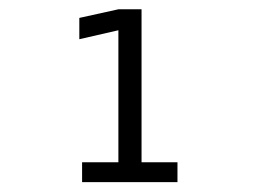

<svg xmlns="http://www.w3.org/2000/svg" viewBox="-20 -624 539 403"><path d="M152.3 -283.4H228.5V-560.5L146.5 -541.7V-586.4L228.5 -604.5H277.1V-283.4H352.5V-241.7H152.3Z"/></svg>

Font: BabelStone Marchen
Style: Regular
Weight: 400
Designer: Andrew West
Foundry: Andrew West
Version: Version 9.003 2021-11-11